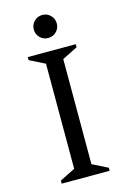

<svg xmlns="http://www.w3.org/2000/svg" viewBox="-127 -907 645 967"><g transform="rotate(-15 195.0 -423.0)"><path d="M70 0V-16L150 -56V-604L70 -644V-660H320V-644L240 -604V-56L320 -16V0ZM195 -726Q170 -726 152.5 -743.5Q135 -761 135 -786Q135 -811 152.5 -828.5Q170 -846 195 -846Q220 -846 237.5 -828.5Q255 -811 255 -786Q255 -761 237.5 -743.5Q220 -726 195 -726Z"/></g></svg>

Font: Spectral SC
Style: Regular
Weight: 400
Designer: Jean-Baptiste Levee
Foundry: Production Type
Version: Version 2.001